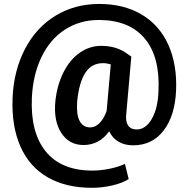

<svg xmlns="http://www.w3.org/2000/svg" viewBox="-20 -711 935 953"><path d="M854 -261.7Q848.6 -136.7 792.2 -63.2Q735.8 10.3 640.6 10.3Q598.6 10.3 568.1 -7.8Q537.6 -25.9 522 -59.6Q473.1 8.8 394.5 8.8Q323.2 8.8 284.2 -51.3Q245.1 -111.3 254.9 -210Q263.7 -290.5 295.7 -353.3Q327.6 -416 376.5 -449.7Q425.3 -483.4 481.9 -483.4Q551.8 -483.4 601.1 -451.2L631.8 -430.2L606.9 -147.9Q602.1 -109.4 615.5 -88.9Q628.9 -68.4 658.2 -68.4Q703.1 -68.4 733.4 -120.8Q763.7 -173.3 766.6 -258.3Q774.9 -428.7 698 -520.3Q621.1 -611.8 470.2 -611.8Q376 -611.8 302.2 -564Q228.5 -516.1 186 -428Q143.6 -339.8 138.2 -226.1Q130.4 -53.2 207.5 41.3Q284.7 135.7 438.5 135.7Q479 135.7 523.4 126.7Q567.9 117.7 600.1 102.5L618.7 177.7Q588.9 197.3 538.3 209.2Q487.8 221.2 436.5 221.2Q307.6 221.2 216.8 169.2Q126 117.2 81.3 15.9Q36.6 -85.4 42.5 -226.1Q48.3 -360.8 104 -467.8Q159.7 -574.7 255.6 -633.1Q351.6 -691.4 472.2 -691.4Q594.7 -691.4 683.1 -638.9Q771.5 -586.4 815.4 -488.8Q859.4 -391.1 854 -261.7ZM363.3 -210Q357.9 -145.5 374.5 -112.1Q391.1 -78.6 428.2 -78.6Q452.1 -78.6 473.6 -99.6Q495.1 -120.6 509.3 -160.2L529.8 -391.1Q510.7 -397.5 490.7 -397.5Q434.6 -397.5 403.6 -349.6Q372.6 -301.8 363.3 -210Z"/></svg>

Font: Shabnam FD
Style: Bold
Weight: 700
Foundry: DejaVu fonts team - Redesigned by Saber Rastikerdar - Based on Vazir font
Version: Version 5.00;October 20, 2019;FontCreator 12.0.0.2547 64-bit